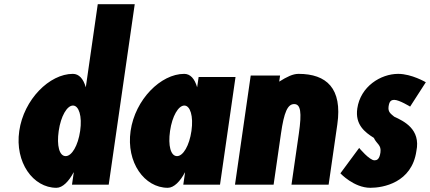

<svg xmlns="http://www.w3.org/2000/svg" viewBox="-20 -880 2049 915"><path d="M71.8 -256C50.1 -106 137.7 15 249 15C278.5 15 308.3 -16 330.4 -58H331.5L323.1 0H498.1L622.1 -860H445.9L388.9 -464C377.1 -505 356.3 -528 327.2 -528C216 -528 93.4 -406 71.8 -256ZM259.8 -256C270 -327 299.6 -377 327.8 -377C355.7 -377 372.3 -327 362 -256C351.9 -186 322.2 -136 293.1 -136C262.7 -136 249.7 -186 259.8 -256Z M602.4 -256C580.8 -106 668.3 15 779.6 15C809.1 15 838.9 -16 861 -58H861.9L853.5 0H1028.5L1102.4 -513H926.6L919.5 -464C907.7 -505 887 -528 857.9 -528C746.6 -528 624 -406 602.4 -256ZM790.4 -256C800.6 -327 830.2 -377 858.5 -377C886.3 -377 902.6 -327 892.4 -256C882.3 -186 852.8 -136 823.7 -136C793.4 -136 780.3 -186 790.4 -256Z M1283.9 0 1319.1 -244C1333.6 -345 1350.6 -384 1381.8 -384C1413.1 -384 1418.8 -345 1404.3 -244L1369.1 0H1546.1L1587.5 -287C1612.3 -459 1536.2 -528 1402.6 -528C1375.3 -528 1347.5 -514 1310.6 -491L1314.8 -520H1174.8L1099.9 0Z M1877.5 -528C1794.3 -528 1697.9 -468 1682.7 -363C1671.6 -286 1718.5 -250 1761.6 -223C1775.1 -193 1798.3 -190 1793 -153C1788.1 -119 1775 -116 1764.5 -116C1740.4 -116 1691.6 -175 1691.6 -175L1602.2 -54C1602.2 -54 1666.3 15 1745.2 15C1805.5 15 1942.5 -9 1964.3 -160C1986.1 -265 1903.6 -303 1858.6 -324C1842.1 -338 1828 -346 1831.9 -373C1835.4 -397 1843.1 -404 1859.6 -404C1882.4 -404 1934.5 -372 1934.5 -372L2009.3 -488C2009.3 -488 1942 -528 1877.5 -528Z"/></svg>

Font: Blink
Style: Obl
Weight: 400
Designer: Mew Too
Foundry: Cannot Into Space Fonts
Version: Version 001.000